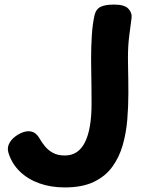

<svg xmlns="http://www.w3.org/2000/svg" viewBox="-20 -804 651 840"><path d="M393.4 -736.7Q399.8 -764.1 420.2 -774.1Q440.6 -784 479.1 -784Q524.8 -784 541.7 -765.8Q558.6 -747.6 555.6 -725.4Q551.3 -693.4 545.6 -648.8Q539.8 -604.2 539.8 -552.7Q539.8 -530.7 540.3 -508.2Q540.8 -485.8 541.2 -458.9Q541.6 -432.1 541.6 -394.4Q541.6 -337.7 536.8 -279.8Q532 -222 516.8 -168.8Q501.6 -115.7 471.1 -73.9Q440.7 -32.2 390.1 -8.1Q339.6 16 263.1 16Q202.8 16 152.5 -1.8Q102.2 -19.6 66.9 -53.7Q31.6 -87.8 16.8 -136.1Q11.2 -155.2 18.5 -172.2Q25.8 -189.1 40.9 -202.1Q56.1 -215 73.3 -222.4Q90.4 -229.8 104.1 -229.8Q122.4 -229.8 133.9 -220.8Q145.4 -211.8 153.6 -197.3Q162.7 -181.3 176.5 -164.2Q190.3 -147.1 211.5 -135.4Q232.7 -123.7 263.6 -123.7Q294 -123.7 315.9 -138.6Q337.8 -153.6 352.1 -182.4Q366.4 -211.3 373.5 -253.6Q380.6 -295.9 380.6 -349.8Q380.6 -399 380.1 -434.4Q379.6 -469.9 379.1 -497.4Q378.6 -525 378.6 -551Q378.6 -598.6 381.7 -648.3Q384.8 -698.1 393.4 -736.7Z"/></svg>

Font: Playpen Sans
Style: Regular
Weight: 400
Designer: Laura Meseguer, Veronika Burian, José Scaglione, Kostas Bartsokas, Vera Evstafieva, Tom Grace, Yorlmar Campos
Foundry: TypeTogether
Version: Version 2.000